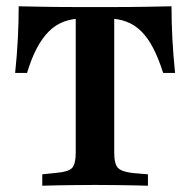

<svg xmlns="http://www.w3.org/2000/svg" viewBox="-20 -591 605 611"><path d="M274.2 -2.4Q247.6 -2.4 218.5 -2Q189.5 -1.6 162.5 -1.2Q135.5 -0.8 114.5 0V-36.3L161.3 -41.1Q198.4 -44.4 209.7 -56.9Q221 -69.4 221 -105.6V-201.6H343.5V-105.6Q343.5 -69.4 355.2 -56.9Q366.9 -44.4 403.2 -40.3L450.8 -36.3V0Q429.8 -0.8 402.8 -1.2Q375.8 -1.6 346.8 -2Q317.7 -2.4 291.1 -2.4H282.3ZM244.4 -532.3Q210.5 -532.3 183.5 -522.2Q156.5 -512.1 135.5 -491.1Q114.5 -470.2 97.2 -437.5Q79.8 -404.8 66.1 -358.9H28.2Q33.9 -413.7 36.7 -466.5Q39.5 -519.4 39.5 -571Q74.2 -570.2 123 -569.4Q171.8 -568.5 241.9 -568.5H323.4Q393.5 -568.5 442.3 -569.4Q491.1 -570.2 525.8 -571Q525.8 -519.4 528.6 -466.5Q531.5 -413.7 537.1 -358.9H499.2Q484.7 -404.8 467.7 -437.5Q450.8 -470.2 429.8 -491.1Q408.9 -512.1 381.9 -522.2Q354.8 -532.3 320.2 -532.3ZM221 -201.6V-547.6H343.5V-201.6Z"/></svg>

Font: Playfair 9pt
Style: Bold
Weight: 700
Designer: Claus Eggers Sørensen
Foundry: Claus Eggers Sørensen
Version: Version 2.203